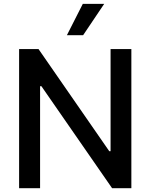

<svg xmlns="http://www.w3.org/2000/svg" viewBox="-20 -984 787 1004"><path d="M666.9 0H566.1L196.4 -533.4H189.6V0H79.9V-727.3H181.5L551.5 -193.2H558.2V-727.3H666.9ZM414.8 -800.1H329.9L413 -963.8H524.9Z"/></svg>

Font: Linik Sans Medium
Style: Regular
Weight: 500
Designer: Rasmus Andersson (font), Cristiano Sobral (main changes)
Foundry: rsms
Version: Version 3.018;June 1, 2022;FontCreator 14.0.0.2814 64-bit; t